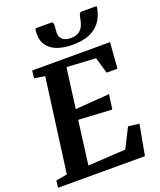

<svg xmlns="http://www.w3.org/2000/svg" viewBox="-180 -1090 1000 1198"><g transform="rotate(-20 320.0 -491.5)"><path d="M-5.5 0 0 -46.5 74.5 -59.5 157.5 -682 87.5 -693.5 93 -743H610L597 -571.5H525L494 -678.5L301.5 -689.5L266 -423.5L493.5 -440.5L479.5 -343L257.5 -355.5L220 -66L470 -80.5L536 -211L608.5 -202L571.5 0ZM308 -983Q315.5 -983 318 -976.8Q320.5 -970.5 320.5 -961.5Q320.5 -951 318.8 -935.5Q317 -920 317 -909.5Q317 -882.5 335.8 -866.5Q354.5 -850.5 389 -850.5Q425.5 -850.5 445.2 -865Q465 -879.5 474 -901.8Q483 -924 486.5 -947Q488.5 -960.5 493 -971.8Q497.5 -983 508 -983H608Q608 -979 607.8 -975Q607.5 -971 606.5 -966Q596 -913.5 568.5 -878.2Q541 -843 496 -825Q451 -807 387.5 -807Q328.5 -807 286 -822.5Q243.5 -838 220.8 -868.8Q198 -899.5 198 -945Q198 -954 198.5 -963.5Q199 -973 202.5 -983Z"/></g></svg>

Font: Merriweather
Style: Bold Italic
Weight: 700
Italic angle: -7.8°
Version: Version 2.101